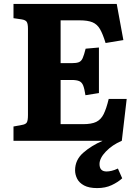

<svg xmlns="http://www.w3.org/2000/svg" viewBox="-20 -720 705 982"><path d="M477 242Q435 242 410 228.5Q385 215 374.5 194Q364 173 364 151Q364 98 405.5 61.5Q447 25 505 0H49V-73L92 -81Q111 -84 117 -93.5Q123 -103 123 -132V-573Q123 -599 116.5 -608.5Q110 -618 90 -621L49 -627V-700H577L611 -515L520 -500Q506 -546 491.5 -571Q477 -596 453 -606Q429 -616 387 -616H290V-397H347Q371 -397 383.5 -402Q396 -407 403 -423Q410 -439 418 -471L486 -477V-244L417 -233Q412 -266 405.5 -282.5Q399 -299 385.5 -305Q372 -311 346 -311H290V-85H405Q448 -85 472 -96.5Q496 -108 510 -136Q524 -164 536 -214H628L603 0Q554 21 521.5 55Q489 89 489 119Q489 157 525 157Q537 157 551.5 153.5Q566 150 583 142L605 192Q583 212 551 227Q519 242 477 242Z"/></svg>

Font: Literata 12pt
Style: Bold
Weight: 700
Designer: Latin by Veronika Burian and Jose Scaglione. Greek by Irene Vlachou. Cyrillic by Vera Evstafieva.
Foundry: TypeTogether
Version: Version 3.002